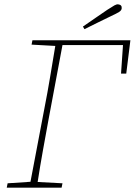

<svg xmlns="http://www.w3.org/2000/svg" viewBox="-20 -862 619 882"><path d="M125 -657 129 -677H579L560 -524H536L545 -655H267L203 -313Q190 -242 177 -170Q164 -98 153 -26L267 -20L263 0H11L15 -20L120 -27L184 -364Q198 -435 210 -507Q222 -579 234 -651ZM361 -740Q390 -760 419 -780Q448 -800 473 -817Q496 -832 506 -837.5Q516 -843 523 -842Q541 -840 539 -823Q538 -814 527 -807Q516 -800 490 -788Q460 -774 429.5 -758.5Q399 -743 368 -728Z"/></svg>

Font: Source Serif Pro ExtraLight
Style: Italic
Weight: 200
Italic angle: -12°
Designer: Frank Grießhammer
Foundry: Adobe Systems Incorporated
Version: Version 3.001;hotconv 1.0.111;makeotfexe 2.5.65597